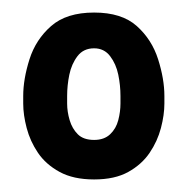

<svg xmlns="http://www.w3.org/2000/svg" viewBox="-20 -725 299 306"><path d="M242 -560Q242 -542 236.5 -521Q231 -500 218.5 -481.5Q206 -463 184.5 -451Q163 -439 130 -439Q97 -439 75 -451Q53 -463 40.5 -481.5Q28 -500 22.5 -521Q17 -542 17 -560V-572Q17 -599 27 -630.5Q37 -662 61.5 -683.5Q86 -705 130 -705Q174 -705 198 -683.5Q222 -662 232 -630.5Q242 -599 242 -572ZM172 -572Q172 -589 168.5 -606Q165 -623 155.5 -635.5Q146 -648 130 -648Q113 -648 103.5 -635.5Q94 -623 90.5 -606Q87 -589 87 -572V-560Q87 -547 91 -533.5Q95 -520 104 -511Q113 -502 130 -502Q146 -502 155.5 -511Q165 -520 168.5 -533.5Q172 -547 172 -560Z"/></svg>

Font: Winky Sans SemiBold
Style: Regular
Weight: 600
Designer: Simon Atzbach
Foundry: typofactur
Version: Version 1.205